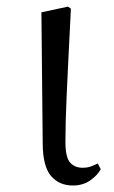

<svg xmlns="http://www.w3.org/2000/svg" viewBox="-20 -545 343 579"><path d="M199.8 14.4Q158.3 14.4 133.7 -14.5Q109.2 -43.4 108.8 -111.9L104.9 -507.9L185 -525L193.8 -518.8Q189.3 -430.3 186.2 -367.2Q183.1 -304.2 181.1 -259Q179.1 -213.9 178.2 -180.2Q177.3 -146.5 177.3 -117.6Q177.3 -70.5 191.4 -54.8Q205.4 -39.1 229 -39.1Q243.8 -39.1 254.5 -43.2Q265.3 -47.3 274.9 -52L283.8 -34.8Q274.5 -16.9 252.5 -1.3Q230.5 14.4 199.8 14.4Z"/></svg>

Font: Noto Serif SC
Style: Regular
Weight: 200
Designer: Ryoko NISHIZUKA 西塚涼子 (kana & ideographs); Frank Grießhammer (Latin, Greek & Cyrillic); Wenlong ZHANG 张文龙 (bopomofo); San
Foundry: Adobe
Version: Version 2.001;hotconv 1.1.0;makeotfexe 2.6.0